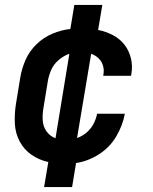

<svg xmlns="http://www.w3.org/2000/svg" viewBox="-20 -653 616 775"><path d="M158 102H271L287 5Q335 -2 379 -30Q423 -58 449 -102Q475 -146 484 -194H372Q368 -173 357.5 -153Q347 -133 329.5 -118Q312 -103 291 -96L348 -436Q365 -430 378 -417.5Q391 -405 396 -387Q401 -369 397 -350V-347H509Q510 -350 510 -353Q516 -386 508.5 -417.5Q501 -449 482 -473Q463 -497 435 -511.5Q407 -526 376 -532L393 -633H280L264 -536Q227 -532 191.5 -517Q156 -502 127.5 -474.5Q99 -447 83.5 -412Q68 -377 62 -341L44 -231Q38 -192 40 -153.5Q42 -115 59.5 -82Q77 -49 107.5 -28Q138 -7 175 1ZM204 -95Q182 -103 168 -122.5Q154 -142 152.5 -166.5Q151 -191 155 -215L173 -325Q177 -349 187 -371.5Q197 -394 217 -411Q237 -428 260 -436Z"/></svg>

Font: Iosevka Sparkle SmBdObl
Style: Regular
Weight: 600
Italic angle: -9°
Designer: Belleve Invis
Foundry: Belleve Invis
Version: Version 4.5.0; ttfautohint (v1.8.3)